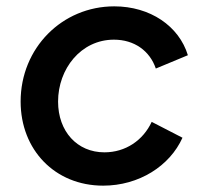

<svg xmlns="http://www.w3.org/2000/svg" viewBox="-20 -573 657 605"><path d="M305 12C418 12 515 -50 555 -139L458 -189C431 -131 376 -93 309 -93C223 -93 163 -159 163 -253C163 -356 235 -448 339 -448C403 -448 452 -413 471 -357L572 -399C544 -491 453 -553 340 -553C176 -553 45 -422 45 -253C45 -101 153 12 305 12Z"/></svg>

Font: Mluvka SemiBold
Style: Italic
Weight: 600
Italic angle: -8°
Designer: Modified by Jiří Krblich, Original typeface by Gumpita Rahayu
Foundry: Gumpita Rahayu & Jiří Krblich
Version: Version 2.000;Glyphs 3.1.1 (3134)